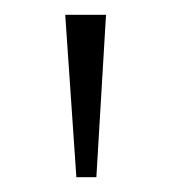

<svg xmlns="http://www.w3.org/2000/svg" viewBox="-20 -819 231 259"><path d="M68 -799 83 -580H110L123 -799Z"/></svg>

Font: Noto Serif Sinhala SemiCondensed ExtraLight
Style: Regular
Weight: 200
Width: 4
Designer: Jelle Bosma - Monotype Design Team
Foundry: Monotype Imaging Inc.
Version: Version 2.007